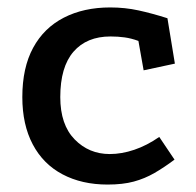

<svg xmlns="http://www.w3.org/2000/svg" viewBox="-20 -479 526 516"><path d="M352 -369Q333 -376 315 -378.5Q297 -381 277 -381Q213 -381 177.5 -340Q142 -299 142 -218Q142 -144 180.5 -104.5Q219 -65 275 -65Q307 -65 341 -76.5Q375 -88 408 -111L449 -50Q421 -29 395 -14Q369 1 339.5 9Q310 17 269 17Q200 17 148 -10.5Q96 -38 68 -91Q40 -144 40 -218Q40 -297 69 -350.5Q98 -404 151.5 -431.5Q205 -459 276 -459Q316 -459 352.5 -451Q389 -443 430 -430L450 -308L366 -290Z"/></svg>

Font: Podkova SemiBold
Style: Regular
Weight: 600
Designer: Ilya Yudin
Foundry: Cyreal (www.cyreal.org)
Version: Version 2.103